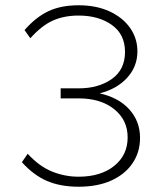

<svg xmlns="http://www.w3.org/2000/svg" viewBox="-20 -698 614 728"><path d="M278 10Q209 10 158 -12Q107 -34 63 -83L85 -115Q129 -67 177.5 -47.5Q226 -28 278 -28Q362 -28 413 -69Q464 -110 464 -177Q464 -243 413 -284Q362 -325 278 -325H210V-363H278Q354 -363 404 -398.5Q454 -434 454 -501Q454 -568 404 -603.5Q354 -639 278 -639Q223 -639 180.5 -620Q138 -601 95 -553L73 -584Q117 -634 164.5 -656Q212 -678 278 -678Q345 -678 395 -655Q445 -632 473 -592.5Q501 -553 501 -503Q501 -446 462.5 -403.5Q424 -361 358 -344Q430 -328 470.5 -283Q511 -238 511 -175Q511 -121 482.5 -79Q454 -37 402 -13.5Q350 10 278 10Z"/></svg>

Font: Gantari ExtraLight
Style: Regular
Weight: 250
Designer: Anugrah Pasau
Foundry: Lafontype
Version: Version 1.000